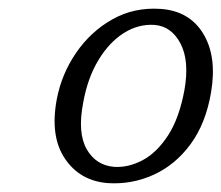

<svg xmlns="http://www.w3.org/2000/svg" viewBox="-20 -733 511 443"><path d="M350 -712.5Q417 -708 449 -655.2Q481 -602.5 467 -520Q455 -448.5 419.8 -400.5Q384.5 -352.5 334.5 -329.8Q284.5 -307 229 -310.5Q164.5 -315.5 129.8 -367Q95 -418.5 111 -504Q122 -562 155.5 -611Q189 -660 239 -688.2Q289 -716.5 350 -712.5ZM243.5 -348Q276 -346 308.8 -363.2Q341.5 -380.5 367.5 -420.2Q393.5 -460 405.5 -525Q417.5 -592.5 396.5 -632.5Q375.5 -672.5 336.5 -675.5Q299 -678 265.2 -656.5Q231.5 -635 206.8 -593.8Q182 -552.5 172 -496.5Q158.5 -427 179.8 -389.2Q201 -351.5 243.5 -348Z"/></svg>

Font: Fraunces 72pt SuperSoft Light
Style: Italic
Weight: 300
Italic angle: -16°
Version: Version 1.000;[b76b70a41]